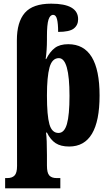

<svg xmlns="http://www.w3.org/2000/svg" viewBox="-20 -787 597 1047"><path d="M8 184H20Q46 184 59.5 170Q73 156 73 118L72 -567Q72 -667 115.5 -717Q159 -767 259 -767Q406 -767 406 -682Q406 -650 382.5 -631.5Q359 -613 297 -613Q297 -658 291 -682Q285 -706 270 -706Q253 -706 244.5 -680Q236 -654 236 -588V-569Q236 -514 229 -465H232Q252 -505 279 -525.5Q306 -546 352 -546Q523 -546 523 -266Q523 12 357 12Q311 12 283 -6.5Q255 -25 236 -64H231Q236 -29 236 58V116Q236 156 249 170Q262 184 288 184H309V240H8ZM359 -264Q359 -470 301 -470Q264 -470 250 -419Q236 -368 236 -266Q236 -157 249.5 -109.5Q263 -62 299 -62Q331 -62 345 -111Q359 -160 359 -264Z"/></svg>

Font: Noto Serif CondBlack
Style: Regular
Weight: 900
Width: 3
Designer: Monotype Design Team
Foundry: Monotype Imaging Inc.
Version: Version 1.001